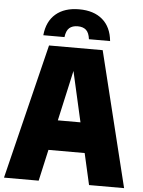

<svg xmlns="http://www.w3.org/2000/svg" viewBox="-66 -1000 782 1048"><g transform="rotate(5 325.0 -475.5)"><path d="M-4 0 178 -740H472L654 0H462L423 -172H224.5L186 0ZM261.5 -337H385.5L323 -613ZM142 -793Q149.5 -869.5 197.2 -910.2Q245 -951 325 -951Q405.5 -951 453 -910.2Q500.5 -869.5 508 -793H392Q387.5 -828.5 371 -843.2Q354.5 -858 325 -858Q296 -858 279.2 -843.2Q262.5 -828.5 258 -793Z"/></g></svg>

Font: Encode Sans Condensed Condensed Black
Style: Regular
Weight: 900
Width: 3
Designer: Multiple Designers
Foundry: Impallari Type
Version: Version 3.000; ttfautohint (v1.8.3) -l 8 -r 50 -G 200 -x 14 